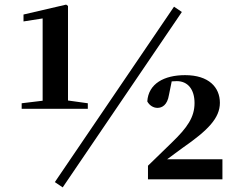

<svg xmlns="http://www.w3.org/2000/svg" viewBox="-20 -778 1028 833"><path d="M252 35 769 -726 735 -749 218 12ZM622 0H945V-87H705L773 -137C881 -212 934 -265 934 -332C934 -399 886 -452 783 -452C692 -452 624 -415 619 -338C628 -321 645 -310 663 -310C683 -310 706 -322 713 -366L725 -425L747 -426C795 -426 824 -390 824 -331C824 -269 792 -224 727 -161L622 -59ZM165 -306H361V-330L275 -342V-752L267 -758L82 -715V-685L165 -698V-341L74 -330V-306Z"/></svg>

Font: Noto Serif CJK HK Black
Style: Regular
Weight: 900
Designer: Ryoko NISHIZUKA 西塚涼子 (kana & ideographs); Frank Grießhammer (Latin, Greek & Cyrillic); Wenlong ZHANG 张文龙 (bopomofo); San
Foundry: Adobe
Version: Version 2.001;hotconv 1.1.0;makeotfexe 2.6.0